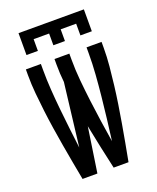

<svg xmlns="http://www.w3.org/2000/svg" viewBox="-171 -1054 942 1154"><g transform="rotate(-20 300.0 -477.5)"><path d="M91 -815V-955H509V-815H436V-890H337V-815H263V-890H164V-815ZM153 0Q142 -58 131.5 -115.5Q121 -173 111 -231Q101 -289 92 -347.5Q83 -406 76 -464Q69 -522 63.5 -580.5Q58 -639 58 -698V-735H154V-698Q154 -634 158.5 -569.5Q163 -505 169.5 -440.5Q176 -376 183.5 -312Q191 -248 199 -184L247 -586Q244 -614 242.5 -642Q241 -670 241 -698V-735H336V-698Q336 -630 342.5 -561.5Q349 -493 357.5 -424.5Q366 -356 376 -288Q386 -220 397 -152V-154Q406 -222 414 -289.5Q422 -357 429 -425Q436 -493 441 -561.5Q446 -630 446 -698V-735H542V-698Q542 -639 536.5 -580.5Q531 -522 524 -464Q517 -406 508 -347.5Q499 -289 489 -231Q479 -173 468.5 -115.5Q458 -58 447 0H352Q336 -72 320.5 -143.5Q305 -215 291 -287L248 0Z"/></g></svg>

Font: Iosevka SS04 Medium Extended
Style: Regular
Weight: 500
Width: 7
Monospace: yes
Designer: Belleve Invis
Foundry: Belleve Invis
Version: Version 19.0.0; ttfautohint (v1.8.4)